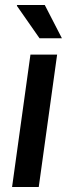

<svg xmlns="http://www.w3.org/2000/svg" viewBox="-20 -743 268 763"><path d="M28 0 101 -526H207L134 0ZM137 -591 47 -720 48 -723H158L226 -591Z"/></svg>

Font: Archivo Narrow SemiBold
Style: Italic
Weight: 600
Italic angle: -8°
Designer: Hector Gatti
Foundry: Omnibus-Type
Version: Version 3.002